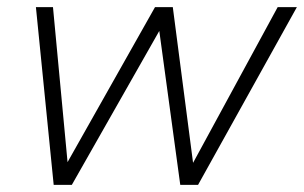

<svg xmlns="http://www.w3.org/2000/svg" viewBox="-20 -520 855 540"><path d="M131 0 81 -500H129L170 -64L416 -500H466L523 -62L761 -500H815L537 0H487L428 -433L182 0Z"/></svg>

Font: Work Sans Light
Style: Italic
Weight: 300
Italic angle: -13°
Designer: Wei Huang
Foundry: Wei Huang
Version: Version 2.010; ttfautohint (v1.8.3)